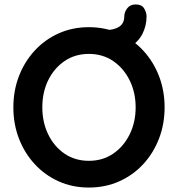

<svg xmlns="http://www.w3.org/2000/svg" viewBox="-20 -832 799 862"><path d="M719 -350Q719 -275 694 -210Q669 -145 623.5 -95.5Q578 -46 515.5 -18Q453 10 379 10Q305 10 243 -18Q181 -46 135.5 -95.5Q90 -145 65 -210Q40 -275 40 -350Q40 -425 65 -490Q90 -555 135.5 -604.5Q181 -654 243 -682Q305 -710 379 -710Q453 -710 515.5 -682Q578 -654 623.5 -604.5Q669 -555 694 -490Q719 -425 719 -350ZM589 -350Q589 -417 562 -471.5Q535 -526 488 -558Q441 -590 379 -590Q317 -590 270 -558Q223 -526 196.5 -472Q170 -418 170 -350Q170 -283 196.5 -228.5Q223 -174 270 -142Q317 -110 379 -110Q441 -110 488 -142Q535 -174 562 -228.5Q589 -283 589 -350ZM453 -597V-697Q492 -697 515 -712Q538 -727 538 -759Q538 -777 551 -794.5Q564 -812 589 -812Q617 -812 627.5 -793.5Q638 -775 638 -759Q638 -716 619 -679Q600 -642 559.5 -619.5Q519 -597 453 -597Z"/></svg>

Font: zvoove
Style: Bold
Weight: 700
Designer: Vernon Adams (Nunito) & Andrew Paglinawan (Quicksand)
Foundry: zvoove
Version: Version 3.006